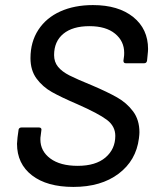

<svg xmlns="http://www.w3.org/2000/svg" viewBox="-20 -728 611 756"><path d="M47 -162Q47 -169 49 -187L53 -216Q53 -220 56 -223Q59 -226 64 -226H134Q139 -226 141.5 -223Q144 -220 143 -216L140 -192Q139 -188 139 -179Q139 -133 178 -104Q217 -75 286 -75Q357 -75 395.5 -108Q434 -141 434 -193Q434 -231 401 -256Q368 -281 284 -318Q221 -345 184.5 -365.5Q148 -386 124 -418.5Q100 -451 100 -499Q100 -563 131 -610.5Q162 -658 217.5 -683Q273 -708 346 -708Q446 -708 504.5 -661Q563 -614 563 -535Q563 -527 561 -509L559 -489Q557 -479 548 -479H475Q466 -479 466 -489L468 -504Q469 -509 469 -520Q469 -566 433 -595.5Q397 -625 332 -625Q266 -625 229.5 -595Q193 -565 193 -511Q193 -484 208.5 -465Q224 -446 253.5 -431Q283 -416 342 -392Q403 -366 441 -344.5Q479 -323 504 -289.5Q529 -256 529 -207Q529 -199 527 -183Q516 -96 447 -44Q378 8 269 8Q165 8 106 -37.5Q47 -83 47 -162Z"/></svg>

Font: Barlow Medium
Style: Italic
Weight: 500
Italic angle: -7°
Designer: Jeremy Tribby
Foundry: Tribby Type
Version: Version 1.408